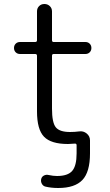

<svg xmlns="http://www.w3.org/2000/svg" viewBox="-20 -710 552 960"><path d="M80 -440Q67 -440 58.5 -448.5Q50 -457 50 -470Q50 -483 58.5 -491.5Q67 -500 80 -500H156Q165 -500 165 -509V-653Q165 -669 175.5 -679.5Q186 -690 202 -690Q218 -690 229 -679.5Q240 -669 240 -653V-509Q240 -500 248 -500H407Q420 -500 428.5 -491.5Q437 -483 437 -470Q437 -457 428.5 -448.5Q420 -440 407 -440H248Q240 -440 240 -431V-167Q240 -97 259 -73.5Q278 -50 330 -50Q354 -50 376 -53Q397 -56 413.5 -42.5Q430 -29 430 -8V57Q430 150 392 190Q354 230 271 230Q236 230 207 223Q195 220 189 208.5Q183 197 186 185Q189 173 200 167.5Q211 162 223 165Q246 170 265 170Q319 170 341 144.5Q363 119 363 57V16Q363 8 355 8Q331 10 320 10Q235 10 200 -26.5Q165 -63 165 -153V-431Q165 -440 156 -440Z"/></svg>

Font: Rounded Mplus 1c
Style: Regular
Weight: 400
Version: Version 1.059.20150529